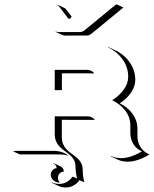

<svg xmlns="http://www.w3.org/2000/svg" viewBox="-20 -684 696 868"><path d="M231.2 -540 232.2 -541.7Q238 -539.1 244.1 -539.1H341.8Q352.8 -539.1 364.3 -548.8L502.4 -662.1L507.8 -664.1L537.8 -650.1L395.3 -533Q383.8 -523.4 372.1 -523.4L274.2 -523.2Q267.6 -523.2 261.2 -526.1ZM239.3 -660.9 240.5 -662.4 270.5 -648.4Q275.6 -646 280 -640.1L302.7 -610.6L304.2 -609.1L296.9 -599.6H289.1L248.5 -653.1Q244.4 -658.7 239.3 -660.9ZM39.1 0 46.4 -2H223.1Q242.4 -2 259.8 3.8Q277.1 9.5 290 20L284.4 18.3Q269.3 14.2 253.2 14.2L69.1 13.9ZM209.7 105.5Q209.7 94.5 217.2 85.8Q224.6 77.1 236.3 76.2Q235.8 69.3 232.1 63.8Q228.3 58.3 222.2 55.7L223.6 54.2L253.9 68.4Q260.7 71.5 264.6 77.9Q268.6 84.2 268.6 92Q257.3 92 249.5 100.1Q241.7 108.2 241.7 119.6Q241.7 130.6 249 139.6L249.3 141.6Q232.9 141.6 221.3 131Q209.7 120.4 209.7 105.5ZM213.6 142.1 213.9 140.1Q229.2 147.5 248 147.5Q265.9 147.5 281.6 138.8Q297.4 130.1 307.6 115Q312.3 115 318.8 118.7Q325.4 122.3 328.6 123.3Q325.4 112.8 323.4 95.8Q321.3 78.9 321.3 69.3Q321.3 54.7 316.2 43Q311 31.2 302.7 23.1Q294.4 14.9 284.4 7.4Q274.4 0 264.4 -7.8Q254.4 -15.6 246.1 -24.8Q237.8 -33.9 232.7 -47.5Q227.5 -61 227.5 -78.1V-158.2H376Q395 -158.2 409.4 -141.8Q406.7 -142.1 404.1 -142.1L259.5 -142.3V-64Q259.5 -47.4 264.8 -33.9Q270 -20.5 278.3 -11.5Q286.6 -2.4 296.6 5.4Q306.6 13.2 316.7 20.6Q326.7 28.1 335 36.4Q343.3 44.7 348.5 56.6Q353.8 68.6 353.8 83.3Q353.8 94.7 355.8 112.3Q357.9 129.9 361.6 139.6Q347.7 135 338.9 130.9Q328.4 146 312.3 154.8Q296.1 163.6 277.6 163.6Q259.3 163.6 243.7 156.2ZM227.5 -276.4V-368.2H374Q383.8 -368.2 392.5 -363.8Q401.1 -359.4 407 -351.8L404.1 -352.3L259.8 -352.5V-276.4ZM468.5 -469.5 470 -470.9 500.2 -457Q541.7 -437.7 566.7 -401.7Q591.6 -365.7 591.6 -323Q591.6 -293.7 572.4 -265.4Q553.2 -237.1 521.5 -216.8Q557.9 -199.2 579.6 -168.7Q601.3 -138.2 601.3 -102.1V-68.8Q601.3 -42 614.3 -20.6Q627.2 0.7 649.9 11.5L656 13.9Q602.5 46.9 556.9 46.9Q532.2 46.9 511.7 37.4L481.4 23.2L481 20.8Q501.7 31 526.9 31Q570.6 31 621.6 0.2Q597.2 -10.3 583.3 -32.3Q569.3 -54.4 569.3 -83V-116.2Q569.3 -152.6 547.5 -182.5Q525.6 -212.4 487.3 -230.7Q519.3 -251.2 539.4 -278.9Q559.6 -306.6 559.6 -336.9Q559.6 -379.4 534.7 -414.9Q509.8 -450.4 468.5 -469.5Z"/></svg>

Font: AgreloyOut1
Style: Medium
Weight: 400
Designer: gluk
Foundry: gluk
Version: Version 0.27